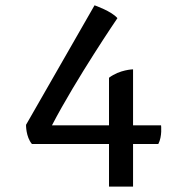

<svg xmlns="http://www.w3.org/2000/svg" viewBox="-20 -693 705 713"><path d="M98.6 -158.2H384.8V0H474.1V-158.2H567.9C583 -187 578.1 -227.5 578.1 -227.5H474.1V-435.5C474.1 -435.5 424.8 -434.6 384.8 -404.3V-227.5H172.9C263.7 -401.9 416 -625.5 416 -625.5C395.5 -650.9 331.1 -673.3 331.1 -673.3L76.7 -229.5C76.7 -229.5 75.7 -185.1 98.6 -158.2Z"/></svg>

Font: Basic
Style: Regular
Weight: 400
Designer: Magnus Gaarde
Foundry: Magnus Gaarde
Version: Version 1.001